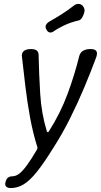

<svg xmlns="http://www.w3.org/2000/svg" viewBox="-20 -757 516 979"><path d="M34 202Q22 202 13.5 196Q5 190 7 178V176Q11 156 20.5 149Q30 142 42 142Q60 142 77.5 129Q95 116 117 86Q139 56 169 5Q170 2 170.5 0Q171 -2 171 -5Q148 -78 133.5 -157Q119 -236 109.5 -315.5Q100 -395 92 -467Q90 -480 95 -489Q100 -498 111 -502.5Q122 -507 136 -507Q159 -507 168.5 -498.5Q178 -490 177 -470Q179 -379 185 -279Q191 -179 219 -87Q221 -83 224 -83Q227 -83 229 -87Q288 -179 325 -279.5Q362 -380 384 -471Q389 -490 404.5 -498.5Q420 -507 441 -507Q464 -507 471 -497Q478 -487 471 -466Q444 -393 410.5 -313Q377 -233 337 -153Q297 -73 250 0Q204 74 168.5 118.5Q133 163 101.5 182.5Q70 202 34 202ZM252 -596Q241 -589 231.5 -592Q222 -595 217 -606L216 -608Q210 -619 214 -628.5Q218 -638 230 -646Q262 -664 294.5 -684.5Q327 -705 360 -731Q372 -739 385.5 -736.5Q399 -734 406 -721L409 -715Q413 -707 409.5 -693Q406 -679 398.5 -667Q391 -655 382 -653Q342 -644 309 -628.5Q276 -613 252 -596Z"/></svg>

Font: Winky Sans Light
Style: Italic
Weight: 300
Italic angle: -8.97852°
Designer: Simon Atzbach
Foundry: typofactur
Version: Version 1.205